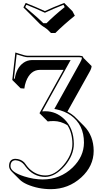

<svg xmlns="http://www.w3.org/2000/svg" viewBox="-20 -1026 704 1313"><path d="M167 -645H522Q540.5 -644.5 546.9 -638.7Q549.8 -634.8 549.8 -630.9L606.4 -574.2Q606 -557.6 591.8 -533.2L440.9 -262.7Q473.6 -245.6 497.6 -221.7L554.2 -165Q620.1 -98.1 620.6 5.4Q620.6 109.9 535.6 187.5Q447.8 267.1 328.6 267.6Q241.7 267.6 165.5 234.9Q132.8 220.2 116.2 203.6L59.6 147Q42.5 128.9 42 109.9Q42 65.4 78.1 60.5Q82.5 60.1 85.9 60.1Q121.1 61 145 84Q150.4 89.8 153.8 95.2Q165.5 112.3 178.7 126Q227.5 173.8 291 173.8Q354.5 173.8 414.6 103Q475.1 31.2 475.1 -42Q474.6 -117.2 441.4 -169.4Q396 -197.8 347.7 -198.2Q320.3 -198.2 306.6 -195.3L250 -252L414.6 -548.3H253.4Q187 -547.4 157.7 -468.3Q148.9 -443.8 146.5 -420.4L120.6 -422.4L64 -479L85 -667Q93.8 -665 114.7 -657.7Q151.9 -645 167 -645ZM140.1 -975.1 155.8 -1005.9Q223.1 -979.5 287.1 -950.2Q339.4 -975.1 418.9 -1005.9L475.6 -949.2L491.7 -918.5Q416.5 -857.9 358.4 -800.3H328.6L306.6 -822.3Q298.3 -830.1 277.3 -843.3Q266.6 -850.1 252.9 -861.8L196.8 -918.5ZM314 -815.4 316.9 -812Q315.4 -814 314 -815.4ZM152.3 -977.5Q242.2 -902.3 276.4 -867.2H297.9Q353 -921.9 422.4 -977.5L414.1 -993.2Q339.8 -963.9 291.5 -940.9L287.1 -939L282.7 -940.9Q222.2 -969.2 160.6 -993.2ZM167 -634.8Q151.9 -634.8 99.1 -652.3Q95.7 -653.3 93.8 -654.3L75.2 -488.3L81.1 -487.8Q92.3 -561.5 139.2 -595.7Q165 -614.3 196.8 -615.2H462.9L268.6 -264.6Q276.4 -265.1 291 -265.1Q362.3 -265.1 418 -212.9Q484.4 -149.9 484.9 -42Q484.9 33.7 424.3 106.9Q359.4 181.6 291 184.1Q207 184.1 152.8 110.8Q148.9 105.5 145.5 100.6Q123.5 72.8 85.9 69.8Q52.7 71.3 51.8 109.9Q51.8 150.4 145 180.2Q211.4 201.2 272 201.2Q391.6 201.2 476.6 119.6Q553.7 44.9 554.2 -50.8Q554.2 -172.9 463.9 -237.3Q421.4 -266.6 365.2 -278.3L351.6 -280.8L526.4 -595.2Q539.6 -617.7 540 -630.9L538.1 -633.3Q532.2 -634.8 522 -634.8Z"/></svg>

Font: Linux Biolinum Shadow O
Style: Bold
Weight: 700
Designer: Philipp H. Poll
Foundry: Philipp H. Poll
Version: Version 0.9.2